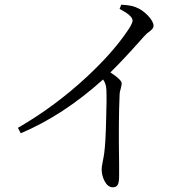

<svg xmlns="http://www.w3.org/2000/svg" viewBox="-20 -768 783 814"><path d="M458 26Q437 26 423 -1Q411 -24 411 -51Q411 -60 415 -80Q420 -104 422 -120Q428 -165 430 -262Q433 -351 431 -388Q430 -413 417 -431Q248 -279 68 -203L56 -226Q215 -318 350 -444Q457 -544 517 -632Q542 -667 542 -681Q542 -702 487 -730L494 -748Q535 -746 554 -738Q582 -728 606.5 -702.5Q631 -677 631 -658Q631 -648 617 -637Q601 -626 590 -613Q585 -607 574 -595Q501 -513 448 -461Q496 -430 496 -414Q496 -409 493 -397Q487 -378 487 -364Q482 -257 485 -73Q485 -34 485 -21Q485 5 479 15.5Q473 26 458 26Z"/></svg>

Font: GenRyuMin TW R
Style: Regular
Weight: 400
Version: Version 1.501;PS 1;hotconv 16.6.51;makeotf.lib2.5.65220